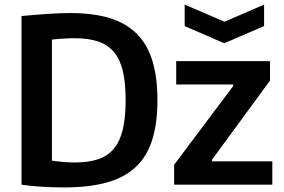

<svg xmlns="http://www.w3.org/2000/svg" viewBox="-20 -807 1243 839"><path d="M787 -787 961 -712 1134 -787V-693L960 -618L787 -693ZM741 -87 999 -431V-438H750V-540H1160V-455L907 -110V-102H1170V0H741ZM261 12Q211 12 162 9Q113 6 74 0V-737Q139 -743 193 -746.5Q247 -750 287 -750Q387 -750 459 -728Q531 -706 577.5 -659.5Q624 -613 646 -541Q668 -469 668 -369Q668 -268 645 -195.5Q622 -123 573 -77Q524 -31 446.5 -9.5Q369 12 261 12ZM308 -97Q368 -97 410 -111.5Q452 -126 478.5 -158.5Q505 -191 517 -243Q529 -295 529 -370Q529 -444 517 -495.5Q505 -547 478.5 -579Q452 -611 409.5 -625.5Q367 -640 306 -640Q284 -640 258.5 -638.5Q233 -637 207 -634V-105Q236 -101 259.5 -99Q283 -97 308 -97Z"/></svg>

Font: Encode Sans Narrow
Style: SemiBold
Weight: 600
Designer: Pablo Impallari, Andres Torresi
Foundry: Pablo Impallari, Andres Torresi
Version: Version 1.000; ttfautohint (v1.00) -l 8 -r 50 -G 200 -x 14 -